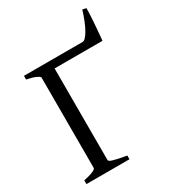

<svg xmlns="http://www.w3.org/2000/svg" viewBox="-184 -850 843 945"><g transform="rotate(-30 237.5 -377.0)"><path d="M24.4 0V-21Q57.6 -27.8 76.4 -35.9Q95.2 -43.9 95.2 -50.8V-564Q95.2 -569.8 77.4 -578.6Q59.6 -587.4 24.4 -594.2V-615.2H357.9Q373 -615.2 394.3 -651.4Q415.5 -687.5 436.5 -754.4L457.5 -750Q457.5 -743.2 457 -729.5Q456.5 -715.8 455.6 -698.2Q454.6 -680.7 453.1 -661.6Q451.7 -642.6 450.2 -625Q448.7 -607.4 447.5 -593.3Q446.3 -579.1 445.3 -571.3H173.3V-50.8Q173.3 -47.4 177.2 -44.2Q181.2 -41 191.9 -37.6Q202.6 -34.2 221.2 -30Q239.7 -25.9 269 -21V0Z"/></g></svg>

Font: Noto Serif Devanagari
Style: Bold
Weight: 700
Designer: Monotype Design Team
Foundry: Monotype Imaging Inc.
Version: Version 1.01